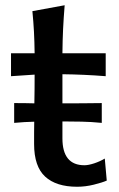

<svg xmlns="http://www.w3.org/2000/svg" viewBox="-20 -700 454 732"><path d="M34 -231.5V-307Q54 -307 73.5 -306.8Q93 -306.5 111 -306Q111.5 -333.5 111.8 -360.8Q112 -388 112 -415.5L22 -409.5V-497H112Q111.5 -540.5 109.5 -578.5Q107.5 -616.5 103.5 -657.5L226.5 -680Q222.5 -630.5 220.5 -588.8Q218.5 -547 218 -497H383V-409.5Q301 -416 218 -417V-306H222Q254 -306 291 -306.2Q328 -306.5 368 -307V-231.5Q328 -235.5 291 -236.2Q254 -237 222 -237H218V-172.5Q218 -70 302 -70Q317 -70 339 -77.2Q361 -84.5 379.5 -95.5L387 -11.5Q370 -4 337.8 4Q305.5 12 274 12Q194 12 152 -26.8Q110 -65.5 110 -151Q110 -172.5 110 -193.8Q110 -215 110.5 -236Q92 -235.5 73 -234.5Q54 -233.5 34 -231.5Z"/></svg>

Font: Commissioner Flair Medium
Style: Regular
Weight: 500
Designer: Kostas Bartsokas
Foundry: Kostas Bartsokas
Version: Version 1.000; ttfautohint (v1.8.3)